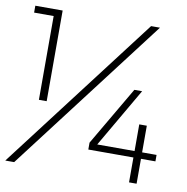

<svg xmlns="http://www.w3.org/2000/svg" viewBox="-82 -775 827 851"><g transform="rotate(10 331.5 -349.5)"><path d="M530 -699 -3 0H37L570 -699ZM9 -699V-668H97V-291H132V-699ZM506 -408 351 -143V-112H554V0H588V-112H653V-141H588V-261H554V-141H386L541 -408Z"/></g></svg>

Font: Montserrat arm ExtraLight
Style: Regular
Weight: 275
Designer: Julieta Ulanovsky
Foundry: Julieta Ulanovsky
Version: Version 6.000;PS 006.000;hotconv 1.0.88;makeotf.lib2.5.64775